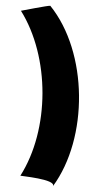

<svg xmlns="http://www.w3.org/2000/svg" viewBox="-20 -614 342 660"><path d="M50 -10C50 -9 174 2 162 26C284 -140 282 -434 153 -594C149 -596 53 -577 52 -577C151 -418 151 -169 50 -10Z"/></svg>

Font: Getaway
Style: Regular
Weight: 400
Version: Version 0.1